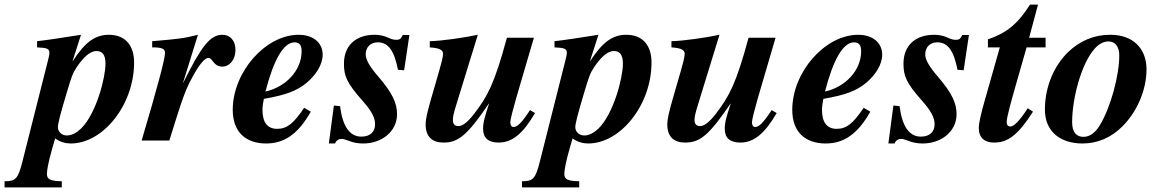

<svg xmlns="http://www.w3.org/2000/svg" viewBox="-140 -614 5089 839"><path d="M177 -347 214 -462C112 -446 74 -440 22 -434V-407C67 -405 76 -401 76 -382C76 -372 67 -340 54 -288L-42 92C-61 168 -72 178 -120 178V205H130V178C80 177 65 170 65 146C65 132 70 98 89 32L101 -9C123 7 148 13 169 13C311 13 446 -156 446 -341C446 -415 408 -462 336 -462C279 -462 234 -434 178 -347ZM321 -336C321 -275 281 -118 214 -52C195 -34 174 -22 152 -22C130 -22 113 -38 113 -58C113 -75 124 -116 151 -207C173 -280 177 -293 195 -320C221 -359 251 -391 282 -391C306 -391 321 -376 321 -336Z M660 -253 725 -462C665 -447 646 -444 525 -434V-407C569 -407 581 -401 581 -382C581 -357 550 -240 479 0H600L631 -99C664 -204 679 -238 705 -285C732 -334 756 -361 770 -361C790 -361 792 -323 831 -323C864 -323 889 -354 889 -396C889 -436 866 -462 832 -462C778 -462 740 -412 661 -253Z M1189 -143C1143 -74 1114 -51 1071 -51C1029 -51 1007 -79 1007 -133C1007 -149 1009 -162 1013 -182C1110 -199 1158 -217 1201 -253C1241 -287 1270 -332 1270 -375C1270 -426 1230 -462 1165 -462C1020 -462 877 -299 877 -134C877 -35 936 13 1023 13C1100 13 1162 -26 1218 -126ZM1178 -390C1178 -307 1110 -234 1020 -214C1056 -353 1099 -429 1147 -429C1171 -429 1178 -413 1178 -390Z M1649 -461H1620C1611 -444 1607 -440 1592 -440C1582 -440 1572 -442 1555 -450C1538 -458 1517 -462 1497 -462C1416 -462 1363 -416 1363 -336C1363 -282 1375 -252 1443 -175C1483 -130 1499 -101 1499 -71C1499 -39 1479 -17 1439 -17C1388 -17 1357 -62 1346 -150L1319 -153L1297 13H1324C1330 -1 1340 -7 1353 -7C1360 -7 1370 -4 1383 1C1405 10 1426 13 1447 13C1529 13 1595 -40 1595 -115C1595 -163 1575 -207 1515 -277C1476 -322 1458 -353 1458 -376C1458 -408 1479 -429 1511 -429C1557 -429 1583 -392 1599 -309L1626 -307Z M2176 -133C2141 -79 2121 -59 2104 -59C2093 -59 2090 -70 2090 -80C2090 -92 2102 -137 2115 -183L2193 -449H2075C2021 -249 1991 -194 1933 -118C1903 -79 1881 -63 1863 -63C1849 -63 1839 -71 1839 -88C1839 -103 1841 -115 1855 -160L1948 -462C1887 -449 1789 -435 1738 -434V-407C1784 -404 1796 -394 1796 -379C1796 -363 1787 -333 1779 -304L1742 -176C1728 -126 1720 -95 1720 -70C1720 -17 1748 9 1798 9C1863 9 1902 -23 1996 -161H1997C1979 -106 1971 -80 1971 -51C1971 -10 1995 9 2039 9C2099 9 2146 -31 2198 -120Z M2438 -347 2475 -462C2373 -446 2335 -440 2283 -434V-407C2328 -405 2337 -401 2337 -382C2337 -372 2328 -340 2315 -288L2219 92C2200 168 2189 178 2141 178V205H2391V178C2341 177 2326 170 2326 146C2326 132 2331 98 2350 32L2362 -9C2384 7 2409 13 2430 13C2572 13 2707 -156 2707 -341C2707 -415 2669 -462 2597 -462C2540 -462 2495 -434 2439 -347ZM2582 -336C2582 -275 2542 -118 2475 -52C2456 -34 2435 -22 2413 -22C2391 -22 2374 -38 2374 -58C2374 -75 2385 -116 2412 -207C2434 -280 2438 -293 2456 -320C2482 -359 2512 -391 2543 -391C2567 -391 2582 -376 2582 -336Z M3232 -133C3197 -79 3177 -59 3160 -59C3149 -59 3146 -70 3146 -80C3146 -92 3158 -137 3171 -183L3249 -449H3131C3077 -249 3047 -194 2989 -118C2959 -79 2937 -63 2919 -63C2905 -63 2895 -71 2895 -88C2895 -103 2897 -115 2911 -160L3004 -462C2943 -449 2845 -435 2794 -434V-407C2840 -404 2852 -394 2852 -379C2852 -363 2843 -333 2835 -304L2798 -176C2784 -126 2776 -95 2776 -70C2776 -17 2804 9 2854 9C2919 9 2958 -23 3052 -161H3053C3035 -106 3027 -80 3027 -51C3027 -10 3051 9 3095 9C3155 9 3202 -31 3254 -120Z M3634 -143C3588 -74 3559 -51 3516 -51C3474 -51 3452 -79 3452 -133C3452 -149 3454 -162 3458 -182C3555 -199 3603 -217 3646 -253C3686 -287 3715 -332 3715 -375C3715 -426 3675 -462 3610 -462C3465 -462 3322 -299 3322 -134C3322 -35 3381 13 3468 13C3545 13 3607 -26 3663 -126ZM3623 -390C3623 -307 3555 -234 3465 -214C3501 -353 3544 -429 3592 -429C3616 -429 3623 -413 3623 -390Z M4094 -461H4065C4056 -444 4052 -440 4037 -440C4027 -440 4017 -442 4000 -450C3983 -458 3962 -462 3942 -462C3861 -462 3808 -416 3808 -336C3808 -282 3820 -252 3888 -175C3928 -130 3944 -101 3944 -71C3944 -39 3924 -17 3884 -17C3833 -17 3802 -62 3791 -150L3764 -153L3742 13H3769C3775 -1 3785 -7 3798 -7C3805 -7 3815 -4 3828 1C3850 10 3871 13 3892 13C3974 13 4040 -40 4040 -115C4040 -163 4020 -207 3960 -277C3921 -322 3903 -353 3903 -376C3903 -408 3924 -429 3956 -429C4002 -429 4028 -392 4044 -309L4071 -307Z M4429 -407V-449H4357L4396 -594H4361C4307 -509 4259 -470 4177 -442V-407H4229L4162 -171C4147 -119 4137 -74 4137 -56C4137 -12 4162 9 4204 9C4264 9 4308 -23 4374 -126L4351 -141C4317 -88 4291 -61 4275 -61C4267 -61 4259 -66 4259 -79C4259 -103 4277 -166 4312 -288L4346 -407Z M4709 -462C4641 -462 4577 -435 4526 -385C4466 -326 4426 -235 4426 -135C4426 -37 4496 13 4590 13C4657 13 4716 -13 4765 -62C4826 -123 4870 -217 4870 -311C4870 -403 4810 -462 4713 -462ZM4751 -372C4751 -285 4714 -145 4665 -65C4644 -31 4620 -16 4594 -16C4564 -16 4545 -36 4545 -80C4545 -182 4584 -335 4644 -402C4663 -423 4683 -433 4704 -433C4733 -433 4751 -410 4751 -372Z"/></svg>

Font: XITS
Style: Bold Italic
Weight: 700
Italic angle: -16.33°
Designer: MicroPress Inc., with final additions and corrections provided by Coen Hoffman, Elsevier (retired)
Version: Version 1.105